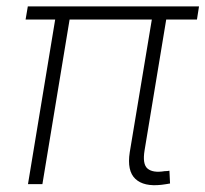

<svg xmlns="http://www.w3.org/2000/svg" viewBox="-20 -562 627 586"><path d="M473.1 2Q418.9 8.3 393.1 -16.1Q367.2 -40.5 376 -97.2L447.3 -525.9H491.2L421.4 -104Q414.1 -61 430.4 -47.4Q446.8 -33.7 482.4 -39.6Q488.8 -40 490.7 -40Q492.7 -40 497.1 -41L499 -2Q494.1 -1 487.3 0Q480.5 1 473.1 2ZM65.4 0 152.3 -525.9H196.3L109.4 0ZM58.1 -502.4 64.9 -542.5H587.4L581.1 -502.4Z"/></svg>

Font: Inter 16pt ExtraLight
Style: Italic
Weight: 250
Italic angle: -9.3988°
Version: Version 4.001;git-66647c0bb